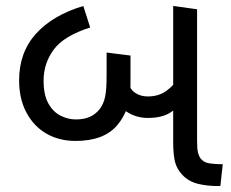

<svg xmlns="http://www.w3.org/2000/svg" viewBox="-20 -623 774 643"><path d="M233 -151Q178 -151 135.5 -175.5Q93 -200 68.5 -246Q44 -292 44 -354Q44 -447 100 -509.5Q156 -572 259 -603L282 -531Q194 -503 160 -457Q126 -411 126 -353Q126 -305 142 -276.5Q158 -248 183 -235.5Q208 -223 234 -223Q262 -223 281.5 -232Q301 -241 314 -258Q327 -275 332 -299Q337 -323 337 -369V-447L417 -437V-335Q417 -256 372.5 -203.5Q328 -151 233 -151ZM475 -228Q435 -228 402.5 -250Q370 -272 349 -333L404 -357Q414 -325 432 -312.5Q450 -300 475 -300Q511 -300 537 -318.5Q563 -337 585 -371L602 -291Q576 -261 548 -244.5Q520 -228 475 -228ZM708 0Q673 0 642.5 -7.5Q612 -15 591 -37Q572 -57 566 -81.5Q560 -106 560 -148V-603L640 -592V-152Q640 -125 643 -112.5Q646 -100 652 -92Q663 -78 684 -75.5Q705 -73 726 -73L718 0Z"/></svg>

Font: uguzrati05
Style: Book
Weight: 400
Designer: Jelle Bosma - Monotype Design Team, Universal Thirst
Foundry: Monotype Imaging Inc.
Version: Version 2.106